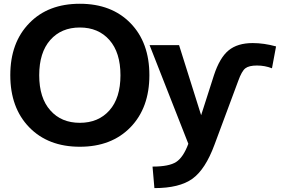

<svg xmlns="http://www.w3.org/2000/svg" viewBox="-20 -761 1496 1011"><path d="M245.1 -179.7Q302.7 -114.3 400.4 -114.3Q498 -114.3 556.2 -179.7Q614.3 -245.1 614.3 -364.7Q614.3 -484.4 556.2 -550.3Q498 -616.2 400.4 -616.2Q302.7 -616.2 244.6 -550.3Q186.5 -484.4 186.5 -364.7Q186.5 -245.1 245.1 -179.7ZM134.8 -639.6Q233.4 -741.2 400.4 -741.2Q567.4 -741.2 667 -639.2Q766.6 -537.1 766.6 -365.2Q766.6 -193.4 667 -90.8Q567.4 11.7 400.4 11.7Q233.4 11.7 133.8 -90.8Q34.2 -193.4 34.2 -365.2Q34.2 -537.1 134.8 -639.6ZM1039.1 -154.3 1106.4 -364.3Q1136.7 -457 1183.6 -495.6Q1230.5 -534.2 1310.5 -534.2Q1370.1 -534.2 1433.6 -516.6L1412.1 -401.4Q1375 -416 1333 -416Q1291 -416 1272 -401.4Q1252.9 -386.7 1234.4 -335L1109.4 1Q1061.5 130.9 993.2 180.2Q924.8 229.5 793 229.5L783.2 116.2Q870.1 116.2 907.7 91.8Q945.3 67.4 971.7 -3.9L767.6 -523.4H922.9Z"/></svg>

Font: Gen Shin Gothic Bold
Style: Bold
Weight: 700
Designer: [Source Han Sans]
Ryoko NISHIZUKA  (kana & ideographs); Paul D. Hunt (Latin, Greek & Cyrillic); Wenlong ZHANG  (bopomofo
Version: Version 1.002.20150607